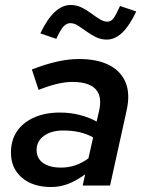

<svg xmlns="http://www.w3.org/2000/svg" viewBox="-20 -745 580 771"><path d="M185 6Q112 6 68 -31.5Q24 -69 24 -132Q24 -182 48 -217.5Q72 -253 116.5 -273Q161 -293 221 -293Q262 -293 299.5 -283.5Q337 -274 368 -257L378 -300Q391 -358 364 -387Q337 -416 271 -416Q243 -416 210.5 -408.5Q178 -401 135 -384L108 -466Q162 -487 208.5 -497.5Q255 -508 298 -508Q371 -508 418.5 -483.5Q466 -459 484.5 -413.5Q503 -368 489 -304L422 0H312L322 -45Q286 -19 253.5 -6.5Q221 6 185 6ZM225 -72Q255 -72 282 -81Q309 -90 335 -109L354 -193Q330 -207 300 -214Q270 -221 234 -221Q186 -221 156.5 -199.5Q127 -178 127 -143Q127 -109 153 -90.5Q179 -72 225 -72ZM206 -589 142 -611Q169 -668 199.5 -696.5Q230 -725 264 -725Q287 -725 307.5 -715Q328 -705 346 -691.5Q364 -678 380.5 -668Q397 -658 411 -658Q425 -658 435 -670.5Q445 -683 462 -721L527 -699Q501 -643 471.5 -614.5Q442 -586 409 -586Q385 -586 365 -596Q345 -606 327 -619Q309 -632 293.5 -642Q278 -652 262 -652Q247 -652 234.5 -638Q222 -624 206 -589Z"/></svg>

Font: Red Hat Text SemiBold
Style: Italic
Weight: 600
Italic angle: -12°
Designer: Pentagram, MCKL
Foundry: Pentagram, MCKL
Version: Version 1.023